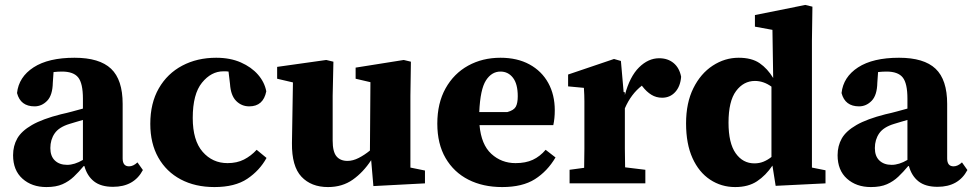

<svg xmlns="http://www.w3.org/2000/svg" viewBox="-20 -743 3940 778"><path d="M438 14Q389 14 361 -8Q333 -30 322 -70H319Q299 -46 279 -27Q259 -8 233 3.5Q207 15 168 15Q109 15 71 -19Q33 -53 33 -114Q33 -152 50 -182Q67 -212 109.5 -236.5Q152 -261 227 -280Q250 -285 272 -291Q294 -297 316 -303V-343Q316 -405 297 -429Q278 -453 231 -453Q223 -453 214.5 -452.5Q206 -452 197 -451L194 -408Q193 -357 171 -334.5Q149 -312 120 -312Q63 -312 49 -366Q56 -431 116 -470Q176 -509 282 -509Q383 -509 430 -464.5Q477 -420 477 -322V-101Q477 -69 503 -69Q520 -69 537 -85L559 -54Q523 14 438 14ZM184 -143Q184 -110 202.5 -92.5Q221 -75 252 -75Q282 -75 316 -95V-257Q302 -253 288.5 -249Q275 -245 262 -241Q219 -228 201.5 -202.5Q184 -177 184 -143Z M849 15Q771 15 712.5 -16Q654 -47 621.5 -104.5Q589 -162 589 -241Q589 -325 623.5 -385Q658 -445 718.5 -477Q779 -509 856 -509Q913 -509 956 -490Q999 -471 1025.5 -440.5Q1052 -410 1059 -373Q1047 -312 990 -312Q959 -312 937 -334Q915 -356 912 -403L906 -453Q901 -454 895.5 -454Q890 -454 885 -454Q836 -454 798.5 -408Q761 -362 761 -265Q761 -174 801 -128Q841 -82 902 -82Q940 -82 968.5 -96.5Q997 -111 1020 -136L1060 -103Q1032 -52 982 -18.5Q932 15 849 15Z M1493 11 1484 -94Q1452 -45 1409.5 -15Q1367 15 1309 15Q1241 15 1201.5 -27Q1162 -69 1163 -163L1167 -409L1103 -424V-472L1302 -500L1331 -493L1328 -355V-173Q1328 -128 1343.5 -109.5Q1359 -91 1388 -91Q1410 -91 1433.5 -103Q1457 -115 1479 -133L1481 -410L1421 -424V-469L1616 -500L1645 -493L1643 -355V-64L1702 -52V0Z M2008 -453Q1972 -453 1949 -417Q1926 -381 1922 -289H2036Q2062 -296 2070 -310.5Q2078 -325 2078 -353Q2078 -403 2058.5 -428Q2039 -453 2008 -453ZM2015 15Q1937 15 1878 -15Q1819 -45 1785.5 -102.5Q1752 -160 1752 -242Q1752 -325 1785.5 -385Q1819 -445 1877 -477Q1935 -509 2008 -509Q2076 -509 2125.5 -482Q2175 -455 2201.5 -407Q2228 -359 2228 -296Q2228 -263 2222 -236H1923Q1930 -157 1971 -119.5Q2012 -82 2069 -82Q2110 -82 2139 -95.5Q2168 -109 2191 -136L2231 -105Q2198 -49 2147.5 -17Q2097 15 2015 15Z M2288 0V-55L2347 -63Q2348 -100 2348 -140Q2348 -180 2348 -213V-271Q2348 -309 2348 -333Q2348 -357 2346 -387L2282 -393V-441L2468 -504L2496 -496L2507 -370L2512 -369V-358Q2532 -433 2569.5 -470Q2607 -507 2651 -507Q2686 -507 2709.5 -487.5Q2733 -468 2740 -432Q2737 -393 2716 -370Q2695 -347 2663 -347Q2639 -347 2619.5 -359Q2600 -371 2583 -393L2581 -396Q2537 -362 2512 -304V-213Q2512 -181 2512 -141Q2512 -101 2513 -65L2595 -55V0Z M2932 -246Q2932 -163 2961 -122Q2990 -81 3037 -81Q3057 -81 3074 -88Q3091 -95 3106 -107V-392Q3074 -415 3039 -415Q2993 -415 2962.5 -374Q2932 -333 2932 -246ZM3123 10 3110 -72Q3083 -32 3047.5 -8.5Q3012 15 2959 15Q2903 15 2857.5 -15Q2812 -45 2786 -102.5Q2760 -160 2760 -243Q2760 -326 2789.5 -385.5Q2819 -445 2868 -477Q2917 -509 2973 -509Q3026 -509 3058 -487Q3090 -465 3113 -427L3110 -622L3039 -635V-682L3243 -723L3272 -716L3270 -578V-64L3325 -53V0Z M3779 14Q3730 14 3702 -8Q3674 -30 3663 -70H3660Q3640 -46 3620 -27Q3600 -8 3574 3.5Q3548 15 3509 15Q3450 15 3412 -19Q3374 -53 3374 -114Q3374 -152 3391 -182Q3408 -212 3450.5 -236.5Q3493 -261 3568 -280Q3591 -285 3613 -291Q3635 -297 3657 -303V-343Q3657 -405 3638 -429Q3619 -453 3572 -453Q3564 -453 3555.5 -452.5Q3547 -452 3538 -451L3535 -408Q3534 -357 3512 -334.5Q3490 -312 3461 -312Q3404 -312 3390 -366Q3397 -431 3457 -470Q3517 -509 3623 -509Q3724 -509 3771 -464.5Q3818 -420 3818 -322V-101Q3818 -69 3844 -69Q3861 -69 3878 -85L3900 -54Q3864 14 3779 14ZM3525 -143Q3525 -110 3543.5 -92.5Q3562 -75 3593 -75Q3623 -75 3657 -95V-257Q3643 -253 3629.5 -249Q3616 -245 3603 -241Q3560 -228 3542.5 -202.5Q3525 -177 3525 -143Z"/></svg>

Font: Source Serif 4 SmText
Style: Bold
Weight: 700
Designer: Frank Grießhammer
Foundry: Adobe
Version: Version 4.005;hotconv 1.1.0;makeotfexe 2.6.0